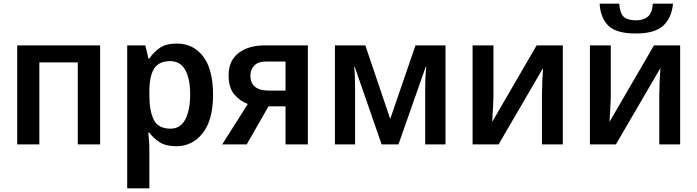

<svg xmlns="http://www.w3.org/2000/svg" viewBox="-20 -789 3810 1049"><path d="M527 -541V0H405V-448H195V0H74V-541Z M910 -455Q965 -455 992 -407Q1019 -359 1019 -273Q1019 -188 992.5 -137Q966 -86 912 -86Q845 -86 820.5 -134Q796 -182 796 -272V-288Q796 -373 822 -414Q848 -455 910 -455ZM946 -551Q887 -551 852.5 -527Q818 -503 796 -469H791L774 -541H675V240H796V20Q796 1 794 -22.5Q792 -46 790 -64H796Q817 -35 851.5 -12.5Q886 10 943 10Q1031 10 1087.5 -61.5Q1144 -133 1144 -271Q1144 -410 1090 -480.5Q1036 -551 946 -551Z M1348 -377Q1348 -408 1369 -430.5Q1390 -453 1436 -453H1540V-294H1449Q1348 -294 1348 -377ZM1328 0 1447 -208H1540V0H1662V-541H1427Q1337 -541 1283 -499Q1229 -457 1229 -378Q1229 -308 1261.5 -271.5Q1294 -235 1334 -221L1194 0Z M2414 -541H2250L2112 -139L1976 -541H1810V0H1920V-303Q1920 -338 1919 -367.5Q1918 -397 1915 -424H1918L2065 0H2157L2306 -424H2309Q2303 -370 2303 -307V0H2414Z M2676 -541H2562V0H2704L2947 -417Q2945 -396 2943 -348Q2941 -300 2941 -269V0H3055V-541H2912L2669 -123Q2670 -141 2673 -191Q2676 -241 2676 -267Z M3317 -541H3203V0H3345L3588 -417Q3586 -396 3584 -348Q3582 -300 3582 -269V0H3696V-541H3553L3310 -123Q3311 -141 3314 -191Q3317 -241 3317 -267ZM3657 -769H3547Q3543 -717 3519 -697.5Q3495 -678 3455 -678Q3410 -678 3389 -696Q3368 -714 3363 -769H3256Q3261 -690 3304.5 -648Q3348 -606 3454 -606Q3558 -606 3604 -649Q3650 -692 3657 -769Z"/></svg>

Font: Noto Sans Display Medium
Style: Regular
Weight: 500
Designer: Monotype Design Team
Foundry: Monotype Imaging Inc.
Version: Version 1.900